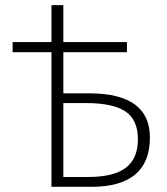

<svg xmlns="http://www.w3.org/2000/svg" viewBox="-20 -723 648 743"><path d="M225.1 -38.1H320.8Q419.9 -38.1 466.8 -73.7Q513.7 -109.4 513.7 -184.1Q513.7 -258.8 465.8 -291.5Q417 -324.2 313 -324.2H225.1ZM179.2 0V-521H28.8V-560.1H179.2V-703.1H225.1V-560.1H471.2V-521H225.1V-361.8H325.2Q560.1 -361.8 560.1 -190.9Q560.1 0 333 0Z"/></svg>

Font: SourceSansPro-Light
Style: Regular
Weight: 300
Designer: Paul D. Hunt
Foundry: Adobe Systems Incorporated
Version: Version 2.020;PS 2.0;hotconv 1.0.86;makeotf.lib2.5.63406